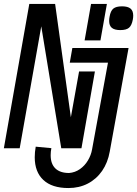

<svg xmlns="http://www.w3.org/2000/svg" viewBox="-38 -747 694 970"><path d="M110 -727H240.5L320 -154.5L361.5 -386H441.5L373.5 2H271.5L170.5 -614L61.5 2H-18.5ZM218 37.5Q218 81 241.8 104Q265.5 127 311 127Q341.5 124.5 366 107.2Q390.5 90 406.2 63.5Q422 37 427 8.5L507.5 -430.5H314.5L327.5 -504.5H611.5L516.5 18.5Q506.5 75 477.8 116.5Q449 158 405.5 180.5Q362 203 307.5 203Q224.5 203 181 162.2Q137.5 121.5 137.5 47.5Q137.5 21 142.5 -6L221.5 1.5Q218 19.5 218 37.5ZM469.5 -543H389.5L422 -727H502ZM513.5 -641Q513.5 -652 515.5 -662Q520.5 -692 534.5 -703.5Q548.5 -715 578.5 -715Q607.5 -715 621.2 -703.8Q635 -692.5 635 -668.5Q635 -658 633 -648Q627.5 -618.5 613.8 -606.8Q600 -595 569.5 -595Q541 -595 527.2 -606.2Q513.5 -617.5 513.5 -641Z"/></svg>

Font: JuliaMono MediumItalic
Style: Regular
Weight: 500
Italic angle: -9°
Monospace: yes
Designer: cormullion
Foundry: corm
Version: Version 0.049; ttfautohint (v1.8.4)